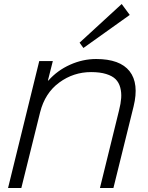

<svg xmlns="http://www.w3.org/2000/svg" viewBox="-20 -933 736 953"><path d="M643.1 -404.8 543 0H476.1L570.8 -384.8Q579.6 -419.4 581.5 -446.5Q583.5 -473.6 576.9 -498.5Q570.3 -523.4 554 -539.8Q537.6 -556.2 506.8 -565.7Q476.1 -575.2 432.1 -575.2Q344.7 -575.2 273.9 -523.2Q203.1 -471.2 179.2 -376L85.9 0H20L174.8 -629.9H242.2L217.8 -533.2H220.2Q264.6 -583.5 327.9 -611.8Q391.1 -640.1 457 -640.1Q575.7 -640.1 623.3 -579.3Q670.9 -518.6 643.1 -404.8ZM584 -913.1 624 -858.9 394 -694.8 375 -721.2Z"/></svg>

Font: Sinkin Sans 300 Light Italic
Style: Regular
Weight: 300
Italic angle: -112°
Designer: Keith Bates
Foundry: K-Type
Version: Sinkin Sans (version 1.0)  by Keith Bates   •   © 2014   www